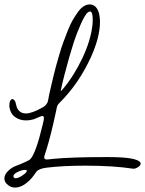

<svg xmlns="http://www.w3.org/2000/svg" viewBox="-29 -745 653 864"><path d="M90.3 28.3Q91.8 25.4 91.8 23.9Q91.8 19.5 83.5 19.5Q69.3 19.5 50.3 28.8Q31.2 38.1 31.2 48.3Q31.2 49.3 32.2 51.3Q34.2 57.1 41.5 57.1Q52.2 57.1 68.8 46.6Q85.4 36.1 90.3 28.3ZM173.8 -52.7Q169.9 -41 169.9 -36.6Q169.9 -27.3 182.1 -27.3Q185.5 -27.3 194.6 -28.3Q203.6 -29.3 207 -29.8Q289.1 -38.1 440.4 -38.1H462.9Q495.1 -38.1 520.3 -36.4Q545.4 -34.7 561 -31.7Q576.7 -28.8 586.4 -24.9Q596.2 -21 600.1 -17.1Q604 -13.2 604 -8.8Q604 -0.5 592.5 6.8Q581.1 14.2 572.3 14.2H570.3Q481.4 0.5 355 0.5Q254.9 0.5 182.6 9.3Q162.1 11.7 150.9 16.6Q139.6 21.5 135.7 26.6Q131.8 31.7 123.3 43.9Q114.7 56.2 104 66.4Q70.3 99.1 38.6 99.1Q16.6 99.1 0.5 81.5Q-9.3 71.3 -9.3 58.1Q-9.3 40.5 7.6 24.2Q24.4 7.8 43.9 1Q56.6 -3.4 79.1 -13.4Q101.6 -23.4 106.4 -27.8Q131.8 -52.2 163.1 -184.1Q164.6 -189.9 165 -192.4Q168.5 -204.1 168.5 -213.4Q168.5 -223.1 162.1 -223.1H160.2Q155.8 -222.2 141.6 -216.1Q127.4 -210 123.5 -208.5Q106 -203.1 88.9 -203.1Q59.6 -203.1 38.6 -218.5Q17.6 -233.9 13.2 -263.7V-270.5Q13.2 -293 23.4 -298.3Q27.8 -300.8 33 -296.4Q38.1 -292 40 -287.1Q41.5 -282.7 43 -275.9Q44.4 -269 46.4 -262.9Q48.3 -256.8 53.2 -250.5Q65.4 -234.4 87.4 -234.4Q113.8 -234.4 160.6 -260.3Q166.5 -263.7 170.7 -266.6Q174.8 -269.5 177.7 -273.7Q180.7 -277.8 182.6 -280.3Q184.6 -282.7 186 -288.1Q187.5 -293.5 188 -296.1Q188.5 -298.8 189.9 -306.4Q191.4 -314 191.9 -317.4Q192.4 -319.8 193.6 -325Q194.8 -330.1 195.3 -332.5Q199.7 -351.6 201.9 -361.1Q204.1 -370.6 210.9 -399.7Q217.8 -428.7 223.4 -448.5Q229 -468.3 238.3 -500.5Q247.6 -532.7 256.1 -555.4Q264.6 -578.1 275.6 -606.4Q286.6 -634.8 297.9 -654.1Q309.1 -673.3 321.5 -690.7Q334 -708 347.4 -716.6Q360.8 -725.1 374.5 -725.1Q378.9 -725.1 380.9 -724.6Q396.5 -722.2 405.8 -708.7Q415 -695.3 418 -677.7Q420.9 -663.1 420.9 -647.5Q420.9 -578.1 380.4 -488.3Q325.7 -368.7 240.7 -284.2Q236.3 -279.8 233.6 -276.6Q231 -273.4 229.2 -269.3Q227.5 -265.1 227.1 -263.2Q226.6 -261.2 225.3 -254.4Q224.1 -247.6 223.1 -244.1Q200.7 -137.7 179.2 -69.3L178.2 -66.9Q175.3 -57.1 173.8 -52.7ZM245.1 -340.8Q243.7 -334.5 245.6 -335.4Q246.1 -335.4 253.9 -344.2Q303.7 -403.3 341.8 -483.6Q379.9 -564 387.2 -634.3Q388.2 -641.1 388.2 -657.7Q388.2 -693.4 376 -693.4Q373.5 -693.4 368.7 -690.9Q354.5 -682.1 334.2 -635.7Q314 -589.4 303 -554.9Q292 -520.5 282.7 -487.8Q257.8 -400.4 245.1 -340.8Z"/></svg>

Font: Sintesa 2
Style: 2
Weight: 400
Version: Version 001.000